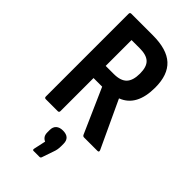

<svg xmlns="http://www.w3.org/2000/svg" viewBox="-275 -725 1040 1040"><g transform="rotate(45 245.5 -205.0)"><path d="M65 0Q55 0 55 -11V-644Q55 -655 65 -655H230Q338 -655 389 -608Q440 -561 440 -464Q440 -321 343 -284V-282L468 -14Q474 0 461 0H358Q350 0 346 -8L233 -264H167V-11Q167 0 157 0ZM167 -357H229Q281 -357 304.5 -381.5Q328 -406 328 -459Q328 -511 304.5 -533Q281 -555 231 -555H167ZM216 245Q208 245 210 234L225 165Q213 160 205.5 149.5Q198 139 198 120V103Q198 79 212 66.5Q226 54 251 54Q304 54 304 103V121Q304 134 302 146Q300 158 295 171L272 238Q269 245 262 245Z"/></g></svg>

Font: Sofia Sans Condensed
Style: Bold
Weight: 700
Designer: Botio Nikoltchev, Ani Petrova
Foundry: lettersoup
Version: Version 4.101; ttfautohint (v1.8.4.7-5d5b)